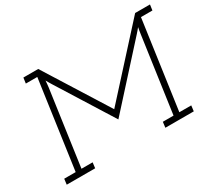

<svg xmlns="http://www.w3.org/2000/svg" viewBox="-134 -937 1294 1174"><g transform="rotate(-30 513.5 -350.0)"><path d="M35 0H235.6L240.5 -39.4H161.8L236.7 -570Q238.3 -581.7 239.3 -594.2Q240.3 -606.6 241 -616.4Q247.2 -605.8 251.5 -598.1Q255.7 -590.3 263.5 -578.1L508 -187.7L866.3 -583.2Q872.6 -590 880.6 -599.5Q888.6 -609.1 894.5 -616.4Q892.5 -606 890.4 -593.5Q888.3 -581 886.7 -568.7L811.8 -39.4H736.2L731.3 0H931.9L936.8 -39.4H852.8L940.4 -660.6H1021.3L1026.8 -700H922.1L517.3 -254.6L237.7 -700H133L127.5 -660.6H208.4L120.8 -39.4H39.9Z"/></g></svg>

Font: Josefin Slab Thin
Style: Italic
Weight: 100
Italic angle: -12°
Designer: Santiago Orozco
Foundry: Typemade
Version: Version 2.000